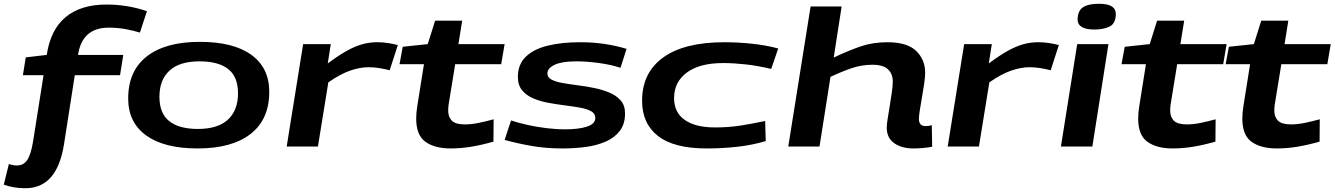

<svg xmlns="http://www.w3.org/2000/svg" viewBox="-82 -774 7051 1014"><path d="M53 220Q-12 220 -62 201L-35 92Q-14 100 7 100Q43 100 62.5 70Q82 40 93 -29L148 -377H39L54 -471L165 -484Q184 -616 264 -683Q344 -750 480 -750Q592 -750 694 -715L657 -602Q621 -613 579.5 -620.5Q538 -628 492 -628Q352 -628 330 -484H569L552 -377H313L256 -12Q237 106 186 163Q135 220 53 220Z M962 10Q786 10 691 -58Q596 -126 595 -251Q594 -398 692.5 -475.5Q791 -553 973 -553Q1150 -553 1244.5 -485Q1339 -417 1340 -292Q1341 -145 1242.5 -67.5Q1144 10 962 10ZM963 -93Q1069 -93 1122 -142.5Q1175 -192 1175 -281Q1175 -369 1123 -409.5Q1071 -450 972 -450Q866 -450 813 -401Q760 -352 760 -263Q760 -175 812 -134Q864 -93 963 -93Z M1665 -541 1649 -439Q1704 -480 1747.5 -504.5Q1791 -529 1830 -540Q1869 -551 1910 -551Q1940 -551 1968.5 -546.5Q1997 -542 2019 -536L1976 -403Q1948 -410 1920 -414.5Q1892 -419 1865 -419Q1819 -419 1767 -401Q1715 -383 1652 -339L1597 0H1432L1519 -541Z M2525 -144 2524 -26Q2461 -8 2406 1Q2351 10 2298 10Q2214 10 2165 -25Q2116 -60 2116 -148Q2116 -178 2122 -215L2157 -435H2028L2045 -527L2177 -541L2216 -665H2359L2339 -541H2583L2565 -435H2322L2287 -220Q2286 -212 2285.5 -204.5Q2285 -197 2285 -190Q2285 -156 2304.5 -136.5Q2324 -117 2373 -117Q2407 -117 2444 -124.5Q2481 -132 2525 -144Z M2583 -35 2617 -138Q2652 -126 2700.5 -115Q2749 -104 2801.5 -97.5Q2854 -91 2903 -91Q2975 -91 3018.5 -105.5Q3062 -120 3062 -151Q3062 -174 3040 -186.5Q3018 -199 2981.5 -205.5Q2945 -212 2901.5 -217.5Q2858 -223 2814 -231Q2770 -239 2734 -254.5Q2698 -270 2675.5 -297Q2653 -324 2653 -368Q2653 -434 2695 -474.5Q2737 -515 2811 -533Q2885 -551 2981 -551Q3052 -551 3113.5 -541.5Q3175 -532 3227 -516L3195 -416Q3147 -432 3082.5 -441Q3018 -450 2961 -450Q2886 -450 2847.5 -432Q2809 -414 2809 -386Q2809 -365 2831 -353.5Q2853 -342 2889.5 -335.5Q2926 -329 2970 -323.5Q3014 -318 3057.5 -309Q3101 -300 3137.5 -284.5Q3174 -269 3196.5 -243Q3219 -217 3219 -175Q3219 -119 3191.5 -83Q3164 -47 3117.5 -26.5Q3071 -6 3012 2Q2953 10 2889 10Q2800 10 2724 -3.5Q2648 -17 2583 -35Z M3650 10Q3478 10 3393.5 -55.5Q3309 -121 3309 -242Q3309 -390 3420.5 -470.5Q3532 -551 3743 -551Q3816 -551 3890.5 -543Q3965 -535 4028 -518L3991 -410Q3919 -427 3855.5 -434Q3792 -441 3737 -441Q3613 -441 3545.5 -391Q3478 -341 3478 -256Q3478 -180 3534.5 -140.5Q3591 -101 3694 -101Q3766 -101 3827 -110.5Q3888 -120 3959 -135L3962 -29Q3893 -8 3813 1Q3733 10 3650 10Z M4771 -146Q4771 -108 4806 -108Q4825 -108 4839 -113L4841 1Q4822 5 4793.5 7.5Q4765 10 4741 10Q4681 10 4641 -17.5Q4601 -45 4601 -101Q4601 -116 4606 -147Q4611 -178 4617 -215Q4623 -252 4628 -286.5Q4633 -321 4633 -343Q4633 -384 4607.5 -408Q4582 -432 4526 -432Q4469 -432 4416 -414Q4363 -396 4304 -368L4246 0H4081L4199 -740H4363L4321 -470Q4399 -507 4463.5 -529Q4528 -551 4605 -551Q4709 -551 4756.5 -505Q4804 -459 4804 -390Q4804 -368 4799 -333.5Q4794 -299 4787.5 -262Q4781 -225 4776 -193.5Q4771 -162 4771 -146Z M5156 -541 5140 -439Q5195 -480 5238.5 -504.5Q5282 -529 5321 -540Q5360 -551 5401 -551Q5431 -551 5459.5 -546.5Q5488 -542 5510 -536L5467 -403Q5439 -410 5411 -414.5Q5383 -419 5356 -419Q5310 -419 5258 -401Q5206 -383 5143 -339L5088 0H4923L5010 -541Z M5722 -754Q5769 -754 5790 -740Q5811 -726 5811 -700Q5810 -649 5777.5 -633.5Q5745 -618 5698 -618Q5609 -618 5609 -672Q5610 -717 5637.5 -735.5Q5665 -754 5722 -754ZM5521 0 5607 -541H5772L5687 0Z M6338 -144 6337 -26Q6274 -8 6219 1Q6164 10 6111 10Q6027 10 5978 -25Q5929 -60 5929 -148Q5929 -178 5935 -215L5970 -435H5841L5858 -527L5990 -541L6029 -665H6172L6152 -541H6396L6378 -435H6135L6100 -220Q6099 -212 6098.5 -204.5Q6098 -197 6098 -190Q6098 -156 6117.5 -136.5Q6137 -117 6186 -117Q6220 -117 6257 -124.5Q6294 -132 6338 -144Z M6888 -144 6887 -26Q6824 -8 6769 1Q6714 10 6661 10Q6577 10 6528 -25Q6479 -60 6479 -148Q6479 -178 6485 -215L6520 -435H6391L6408 -527L6540 -541L6579 -665H6722L6702 -541H6946L6928 -435H6685L6650 -220Q6649 -212 6648.5 -204.5Q6648 -197 6648 -190Q6648 -156 6667.5 -136.5Q6687 -117 6736 -117Q6770 -117 6807 -124.5Q6844 -132 6888 -144Z"/></svg>

Font: Georama Extra Expanded SemiBold
Style: Italic
Weight: 600
Width: 8
Italic angle: -9°
Designer: Jean-Baptiste Levee
Foundry: Production Type
Version: Version 1.000